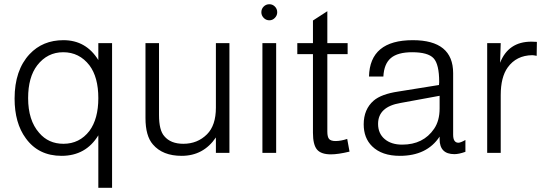

<svg xmlns="http://www.w3.org/2000/svg" viewBox="-20 -723 2580 908"><path d="M510 -519V165H445V-83Q386 14 271 14Q162 14 102 -69Q49 -141 49 -257Q49 -391 120 -467Q182 -533 280 -533Q387 -533 445 -439V-519ZM279 -476Q204 -476 156 -414Q113 -358 113 -259Q113 -154 165 -95Q209 -43 280 -43Q356 -43 403 -104Q445 -161 445 -259Q445 -358 403 -414Q355 -476 279 -476Z M1065 0H1001V-73Q942 14 839 14Q749 14 703 -40Q668 -80 668 -165V-519H732V-179Q732 -107 757 -79Q787 -43 847 -43Q914 -43 959 -88Q1001 -130 1001 -214V-519H1065Z M1286 -519V0H1221V-519ZM1254 -703Q1269 -703 1280 -692Q1291 -681 1291 -665Q1291 -650 1280 -638.5Q1269 -627 1254 -627Q1238 -627 1227 -638.5Q1216 -650 1216 -665Q1216 -681 1227 -692Q1238 -703 1254 -703Z M1624 -519V-467H1528V-101Q1528 -75 1536.5 -65.5Q1545 -56 1567 -56Q1592 -56 1622 -66L1633 -6Q1579 7 1545 7Q1498 7 1479 -16Q1460 -39 1460 -95V-467H1386V-519H1460V-626L1528 -670V-519Z M1793 -361H1725Q1729 -533 1932 -533Q2123 -533 2123 -377V-86Q2123 -48 2148 -48Q2158 -48 2181 -61V-5Q2150 6 2129 6Q2059 6 2059 -65V-77Q1999 14 1871 14Q1786 14 1740 -31Q1700 -70 1700 -135Q1700 -206 1747 -247Q1783 -278 1863 -290L2056 -321Q2057 -328 2057 -335Q2057 -419 2030.5 -447.5Q2004 -476 1929 -476Q1861 -476 1828.5 -448.5Q1796 -421 1793 -361ZM2059 -270 1874 -236Q1768 -218 1768 -137Q1768 -92 1799 -65.5Q1830 -39 1882 -39Q1982 -39 2033 -114Q2059 -152 2059 -210Z M2284 -519H2348L2345 -426Q2384 -526 2493 -526Q2501 -526 2519 -525L2518 -459Q2503 -462 2497 -462Q2422 -461 2381 -404Q2348 -358 2348 -273V0H2284Z"/></svg>

Font: Almarai Light
Style: Regular
Weight: 300
Designer: Boutros International 2019
Foundry: Created by Boutros International 2019
Version: Version 1.10